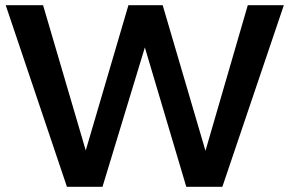

<svg xmlns="http://www.w3.org/2000/svg" viewBox="-20 -720 1116 740"><path d="M2 -700H146L327 -84H294L475 -700H607L788 -84H756L935 -700H1074L837 0H698L522 -592H555L375 0H238Z"/></svg>

Font: Alexandria Medium
Style: Regular
Weight: 500
Designer: Mohamed Gaber
Foundry: Kief Type Foundry
Version: Version 5.100